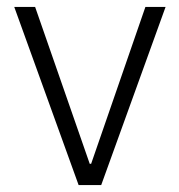

<svg xmlns="http://www.w3.org/2000/svg" viewBox="-20 -532 516 552"><path d="M21 -512H81L238 -61H242L398 -512H456L271 0H206Z"/></svg>

Font: IBM Plex Sans Thai Light
Style: Regular
Weight: 300
Designer: Mike Abbink, Paul van der Laan, Pieter van Rosmalen, Ben Mitchell, Mark Frömberg
Foundry: Bold Monday
Version: Version 1.2